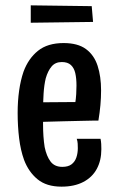

<svg xmlns="http://www.w3.org/2000/svg" viewBox="-20 -686 444 718"><path d="M210 12Q154 12 120.5 -15.5Q87 -43 70 -88Q57 -124 51.5 -169Q46 -214 46 -264Q46 -308 51.5 -347Q57 -386 68 -418Q86 -467 122 -496Q158 -525 218 -525Q271 -525 301.5 -502.5Q332 -480 345 -440Q358 -400 358 -348Q358 -321 355.5 -293Q353 -265 348 -235L261 -298Q264 -317 265 -334Q266 -351 266 -366Q266 -393 261.5 -412.5Q257 -432 245 -443Q233 -454 211 -454Q187 -454 173 -437.5Q159 -421 151 -393Q145 -368 143 -336Q141 -304 141 -270Q141 -245 141 -221Q141 -197 142.5 -176Q144 -155 147 -136Q154 -102 169 -82Q184 -62 213 -62Q235 -62 247.5 -71.5Q260 -81 265.5 -97Q271 -113 271 -132Q271 -140 270.5 -149Q270 -158 267 -167H356Q358 -157 358.5 -147.5Q359 -138 359 -128Q359 -86 342 -54.5Q325 -23 291.5 -5.5Q258 12 210 12ZM77 -227 75 -303 336 -305 348 -235Q348 -235 330 -235Q312 -235 283 -234Q254 -233 218 -232.5Q182 -232 145 -230.5Q108 -229 77 -227ZM95 -601V-666L323 -663L328 -604Z"/></svg>

Font: Truculenta SemiBold
Style: Regular
Weight: 600
Version: Version 1.002